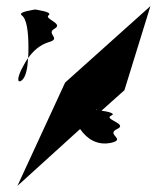

<svg xmlns="http://www.w3.org/2000/svg" viewBox="-20 -795 544 628"><path d="M37 -187 242 -373C264 -341 298 -318 344 -328C394 -340 325 -355 363 -373C401 -390 316 -405 344 -417C360 -424 333 -430 312 -433L387 -500L472 -775L193 -525ZM51 -532C64 -542 70 -570 72 -605C65 -596 60 -586 55 -577C37 -545 34 -520 51 -532ZM51 -745C37 -756 87 -762 95 -764C104 -762 153 -756 139 -745C123 -733 190 -718 158 -701C129 -684 183 -669 139 -657C110 -648 88 -628 72 -605C73 -616 73 -627 73 -639C73 -689 68 -733 51 -745ZM95 -764C97 -764 97 -764 95 -764ZM296 -435C292 -436 292 -436 296 -436C300 -436 300 -436 296 -435Z"/></svg>

Font: bitstorm
Style: ext
Weight: 400
Version: Version 0.2